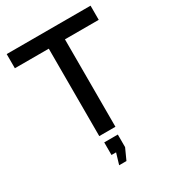

<svg xmlns="http://www.w3.org/2000/svg" viewBox="-217 -829 1050 1162"><g transform="rotate(-30 308.0 -248.5)"><path d="M601 -611H365V0H252V-611H15V-710H601ZM268 213 291 136H259V48H354V136L319 213Z"/></g></svg>

Font: Raleway-v4020 SemiBold
Style: Regular
Weight: 600
Designer: Matt McInerney, Pablo Impallari, Rodrigo Fuenzalida
Foundry: Matt McInerney, Pablo Impallari, Rodrigo Fuenzalida
Version: Version 4.020;PS 004.020;hotconv 1.0.88;makeotf.lib2.5.64775